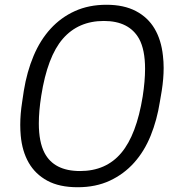

<svg xmlns="http://www.w3.org/2000/svg" viewBox="-20 -769 775 806"><path d="M306 17Q229 17 178.5 -10.5Q128 -38 100.5 -86Q73 -134 67 -200Q65 -222 65 -245Q65 -290 73 -341L80 -388Q93 -468 121 -534.5Q149 -601 192.5 -648.5Q236 -696 294.5 -722.5Q353 -749 427 -749Q500 -749 550.5 -722.5Q601 -696 629 -648.5Q657 -601 664 -535Q667 -510 667 -484Q667 -439 659 -388L651 -341Q639 -265 612.5 -199.5Q586 -134 543 -86Q500 -38 441 -10.5Q382 17 306 17ZM316 -51Q425 -51 489 -127Q553 -203 579 -364Q589 -429 589 -480Q589 -560 564 -606Q522 -681 416 -681Q309 -681 244 -606.5Q179 -532 153 -366Q143 -302 143 -251Q143 -173 167 -127Q207 -51 316 -51Z"/></svg>

Font: Sora Light
Style: Italic
Weight: 300
Designer: Jonathan Barnbrook, Juli√°n Moncada
Version: Version 1.000